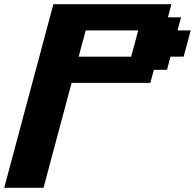

<svg xmlns="http://www.w3.org/2000/svg" viewBox="-20 -895 929 915"><path d="M0 0H187.5Q209.5 -83 254.2 -250Q298.8 -417 321.3 -500H696.3L713.4 -562.5H775.9L792.5 -625H855Q860.8 -645.5 872.1 -687.3Q883.3 -729 888.7 -750H826.2L842.8 -812.5H780.3L796.9 -875H234.4Q195.3 -729 117.2 -437.5Q39.1 -146 0 0ZM605 -625H355Q360.4 -646 371.6 -687.7Q382.8 -729.5 388.7 -750H638.7Q633.3 -729.5 622.1 -687.5Q610.8 -645.5 605 -625Z"/></svg>

Font: Faithful 32x
Style: SemiboldOblique
Weight: 400
Foundry: Faithful Resource Pack
Version: Version 1.0; January 27, 2023